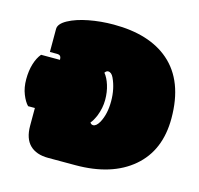

<svg xmlns="http://www.w3.org/2000/svg" viewBox="-96 -741 872 842"><g transform="rotate(15 340.5 -319.5)"><path d="M346.2 -189Q360.4 -189 374 -212.9Q395.5 -252.9 395.5 -310.5Q395.5 -368.2 374 -413.6Q364.3 -434.1 349.1 -434.1Q341.3 -434.1 334.5 -424.3Q349.6 -406.2 359.1 -376Q368.7 -345.7 368.7 -309.3Q368.7 -272.9 354 -235.4Q341.8 -207.5 332 -197.8Q336.9 -189 346.2 -189ZM80.1 -450.2V-554.7Q80.1 -578.1 116.2 -597.9Q152.3 -617.7 207 -628.2Q261.7 -638.7 320.3 -638.7Q482.4 -638.7 572.8 -560.5Q670.4 -476.1 670.4 -306.6Q670.4 -160.6 575.7 -80.1Q481 0.5 316.4 0.5H192.9Q138.7 0.5 109.4 -28.3Q80.1 -57.1 80.1 -115.2V-195.8H49.3Q34.7 -210.4 22.7 -240.2Q10.7 -270 10.7 -308.1Q10.7 -346.2 20 -377.2Q29.3 -408.2 45.9 -428.2H131.8Q131.8 -438.5 127.9 -444.3Q124 -450.2 111.8 -450.2Z"/></g></svg>

Font: Modak
Style: Regular
Weight: 400
Version: Version 1.036;PS Version 1.000;hotconv 1.0.79;makeotf.lib2.5